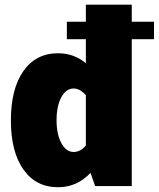

<svg xmlns="http://www.w3.org/2000/svg" viewBox="-20 -784 669 809"><path d="M628.9 -692.4V-618.7H261.7V-692.4ZM25.9 -276.9Q25.9 -409.7 78.6 -484.6Q131.3 -559.6 224.6 -559.6Q291.5 -559.6 341.8 -517.6V-764.2H535.2V0H380.9L361.3 -55.7Q304.7 4.9 224.6 4.9Q131.3 4.9 78.6 -69.8Q25.9 -144.5 25.9 -276.9ZM218.3 -277.3Q218.3 -218.3 238.5 -180.9Q258.8 -143.6 290.5 -143.6Q318.4 -143.6 341.8 -170.9V-382.8Q317.4 -411.1 290 -411.1Q258.3 -411.1 238.3 -374Q218.3 -336.9 218.3 -277.3Z"/></svg>

Font: Estedad-FD Black
Style: Regular
Weight: 900
Designer: Amin Abedi
Version: Version 7.3